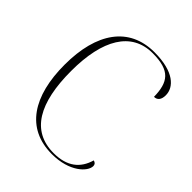

<svg xmlns="http://www.w3.org/2000/svg" viewBox="-205 -844 974 974"><g transform="rotate(45 282.0 -357.0)"><path d="M332 10C458 10 524 -56 524 -96C524 -107 518 -115 505 -118C484 -44 431 0 335 0C175 0 103 -129 103 -358C103 -583 180 -714 332 -714C458 -714 491 -665 493 -562C516 -562 530 -578 530 -610C530 -667 475 -724 335 -724C153 -724 57 -585 57 -357C57 -132 147 10 332 10Z"/></g></svg>

Font: Noto Serif Display ExtraLight
Style: Regular
Weight: 200
Designer: Monotype Design Team
Foundry: Monotype Imaging Inc.
Version: Version 2.009